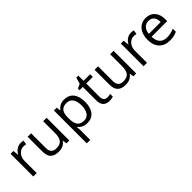

<svg xmlns="http://www.w3.org/2000/svg" viewBox="174 -1811 3203 3203"><g transform="rotate(-45 1775.5 -209.5)"><path d="M330.1 -544.9C263.2 -544.9 205.6 -505.9 166 -436H162.1L152.8 -535.2H85.9V0H167V-287.1C167 -339.4 182.6 -383.3 213.4 -418.5C244.1 -453.6 280.8 -471.2 324.2 -471.2C341.3 -471.2 360.8 -468.8 382.8 -463.9L394 -539.1C375 -543 354 -544.9 330.1 -544.9Z M488.3 -535.2V-185.1C488.3 -48.8 552.7 9.8 683.1 9.8C758.8 9.8 819.8 -19 853 -71.8H857.4L869.1 0H936V-535.2H855V-253.9C855 -184.6 842.3 -134.8 816.4 -104C790.5 -73.2 749.5 -58.1 693.4 -58.1C608.9 -58.1 570.3 -100.6 570.3 -188V-535.2Z M1356.9 9.8C1426.8 9.8 1481 -14.6 1520.5 -63.5C1559.6 -111.8 1579.1 -180.2 1579.1 -268.1C1579.1 -355.5 1560.1 -423.8 1521.5 -472.2C1482.9 -520.5 1427.7 -544.9 1356.9 -544.9C1285.2 -544.9 1230.5 -520.5 1189 -461.9H1185.1L1173.8 -535.2H1107.9V240.2H1189V20C1189 -7.8 1187 -37.6 1183.1 -68.8H1189C1228 -15.6 1287.1 9.8 1356.9 9.8ZM1345.2 -476.1C1440.4 -476.1 1495.1 -402.3 1495.1 -269C1495.1 -203.1 1481.9 -151.9 1456.1 -114.3C1429.7 -76.7 1393.6 -58.1 1347.2 -58.1C1292 -58.1 1251.5 -74.2 1226.6 -106.9C1201.7 -139.2 1189 -192.9 1189 -268.1V-286.1C1190.4 -418.5 1235.8 -476.1 1345.2 -476.1Z M1893.6 -57.1C1840.3 -57.1 1807.6 -92.8 1807.6 -157.2V-472.2H1962.9V-535.2H1807.6V-659.2H1760.7L1726.6 -544.9L1649.9 -511.2V-472.2H1726.6V-153.8C1726.6 -44.9 1778.3 9.8 1881.8 9.8C1895.5 9.8 1911.1 8.3 1928.2 5.9C1945.3 2.9 1958 -0.5 1966.8 -4.9V-66.9C1951.2 -62.5 1922.4 -57.1 1893.6 -57.1Z M2067.9 -535.2V-185.1C2067.9 -48.8 2132.3 9.8 2262.7 9.8C2338.4 9.8 2399.4 -19 2432.6 -71.8H2437L2448.7 0H2515.6V-535.2H2434.6V-253.9C2434.6 -184.6 2421.9 -134.8 2396 -104C2370.1 -73.2 2329.1 -58.1 2272.9 -58.1C2188.5 -58.1 2149.9 -100.6 2149.9 -188V-535.2Z M2931.6 -544.9C2864.7 -544.9 2807.1 -505.9 2767.6 -436H2763.7L2754.4 -535.2H2687.5V0H2768.6V-287.1C2768.6 -339.4 2784.2 -383.3 2814.9 -418.5C2845.7 -453.6 2882.3 -471.2 2925.8 -471.2C2942.9 -471.2 2962.4 -468.8 2984.4 -463.9L2995.6 -539.1C2976.6 -543 2955.6 -544.9 2931.6 -544.9Z M3301.8 9.8C3337.9 9.8 3368.7 7.3 3394.5 2C3419.9 -3.9 3446.8 -12.7 3475.6 -24.9V-97.2C3419.4 -73.2 3362.3 -61 3304.7 -61C3195.3 -61 3133.3 -127.4 3129.9 -252.9H3498.5V-304.2C3498.5 -376.5 3479 -434.6 3439.9 -479C3400.9 -522.9 3347.7 -544.9 3280.8 -544.9C3209 -544.9 3152.3 -519.5 3109.9 -468.8C3067.4 -418 3045.9 -349.6 3045.9 -263.2C3045.9 -177.7 3068.8 -110.8 3114.7 -62.5C3160.2 -14.2 3222.7 9.8 3301.8 9.8ZM3279.8 -477.1C3364.3 -477.1 3411.6 -420.9 3411.6 -318.8H3131.8C3141.1 -418 3193.8 -477.1 3279.8 -477.1Z"/></g></svg>

Font: Samim
Style: Regular
Weight: 400
Foundry: DejaVu fonts team - Redesigned by Saber Rastikerdar
Version: Version 4.0.5